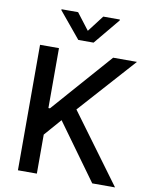

<svg xmlns="http://www.w3.org/2000/svg" viewBox="-101 -1023 865 1096"><g transform="rotate(10 332.0 -474.5)"><path d="M79.9 0V-727.3H189.6V-380H198.5L503.6 -727.3H641.7L348.4 -399.9L642.8 0H510.7L275.6 -324.9L189.6 -226.2V0ZM261.4 -948.5 334.5 -853.3 407.3 -948.5H503.6V-943.2L378.6 -792.6H290.1L165.5 -943.2V-948.5Z"/></g></svg>

Font: InterMG Medium
Style: Regular
Weight: 500
Designer: Rasmus Andersson
Foundry: rsms
Version: Version 3.019;December 26, 2023;FontCreator 15.0.0.2955 64-b